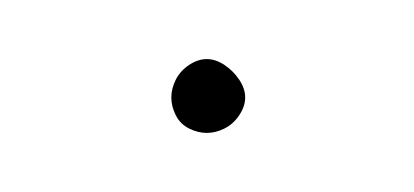

<svg xmlns="http://www.w3.org/2000/svg" viewBox="-20 -1213 140 65"><path d="M38 -1180Q38 -1177 39.5 -1174Q41 -1171 44 -1169.5Q47 -1168 50 -1168Q53 -1168 56 -1169.5Q59 -1171 61 -1174Q63 -1177 63 -1180Q63 -1183 61 -1186Q59 -1189 56 -1191Q53 -1193 50 -1193Q47 -1193 44 -1191Q41 -1189 39.5 -1186Q38 -1183 38 -1180Z"/></svg>

Font: Linefont Thin
Style: Regular
Weight: 100
Monospace: yes
Version: Version 3.002;gftools[0.9.33]